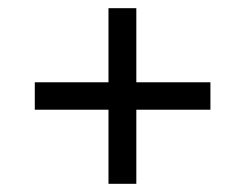

<svg xmlns="http://www.w3.org/2000/svg" viewBox="-20 -592 599 469"><path d="M245 -143V-324H65V-391H245V-572H313V-391H494V-324H313V-143Z"/></svg>

Font: Noto Naskh Arabic UI Semi
Style: Bold
Weight: 700
Designer: Monotype Design Team, David Williams, Mohamad Dakak and Nizar Qandah
Foundry: Monotype Imaging Inc.
Version: Version 2.014; ttfautohint (v1.8.4.7-5d5b)